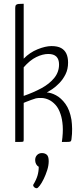

<svg xmlns="http://www.w3.org/2000/svg" viewBox="-20 -755 434 1021"><path d="M61 0V-712Q61 -724 65 -728.5Q69 -733 79 -734Q89 -735 106 -735V-443Q138 -476 180 -493Q222 -510 254 -510Q286 -510 305 -499.5Q324 -489 333 -469.5Q342 -450 342 -422Q342 -387 328.5 -360Q315 -333 295.5 -313Q276 -293 258 -281Q240 -269 229 -263Q250 -263 277.5 -248.5Q305 -234 328 -202.5Q351 -171 360 -118Q363 -96 363.5 -70Q364 -44 360 -14Q359 -7 356.5 -4Q354 -1 344 -0.5Q334 0 309 0Q316 -49 313.5 -85.5Q311 -122 302 -148Q292 -179 275 -197.5Q258 -216 239.5 -224.5Q221 -233 202.5 -234Q184 -235 171 -232Q161 -229 145.5 -223.5Q130 -218 118 -213Q106 -208 106 -208V-12Q106 -6 105 -3.5Q104 -1 94.5 -0.5Q85 0 61 0ZM106 -245Q158 -263 200.5 -286Q243 -309 268.5 -340.5Q294 -372 294 -412Q294 -468 237 -468Q207 -468 173 -451.5Q139 -435 106 -397ZM175 246Q169 246 163 241.5Q157 237 156 229Q173 201 179.5 178.5Q186 156 186 132Q177 127 172 117.5Q167 108 167 96Q167 80 177 69.5Q187 59 203 59Q219 59 229 68Q239 77 239 102Q239 125 231 150Q223 175 212.5 196.5Q202 218 191.5 232Q181 246 175 246Z"/></svg>

Font: Yanone Kaffeesatz Light
Style: Regular
Weight: 300
Designer: Yanone (Cyrillic: Daniel Pouzeot, Huerta Tipografica, and Cyreal)
Foundry: Yanone
Version: Version 2.003